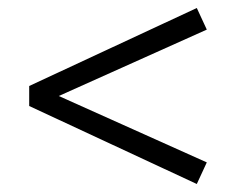

<svg xmlns="http://www.w3.org/2000/svg" viewBox="-20 -470 590 480"><path d="M497 -396 127 -230 497 -64 472 -10 53 -205V-255L472 -450Z"/></svg>

Font: EauTest Medium
Style: Italic
Weight: 500
Italic angle: -12°
Designer: Christian Thalmann (Catharsis Fonts)
Version: Version 0.001;PS 000.001;hotconv 1.0.88;makeotf.lib2.5.64775